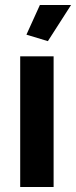

<svg xmlns="http://www.w3.org/2000/svg" viewBox="-20 -750 305 770"><path d="M172 -585 86 -611 140 -730H265ZM61 0V-524H195V0Z"/></svg>

Font: Raleway-v4020
Style: Bold
Weight: 700
Designer: Matt McInerney, Pablo Impallari, Rodrigo Fuenzalida
Foundry: Matt McInerney, Pablo Impallari, Rodrigo Fuenzalida
Version: Version 4.020;PS 004.020;hotconv 1.0.88;makeotf.lib2.5.64775